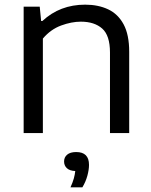

<svg xmlns="http://www.w3.org/2000/svg" viewBox="-20 -571 649 824"><path d="M81.5 0V-542.5H150.5L156.5 -481H162Q237 -551 345.5 -551Q401.5 -551 444 -531Q486.5 -511 510.5 -466.5Q534.5 -422 534.5 -348.5V0H452V-345.5Q452 -419 418.5 -448.5Q385 -478 327 -478Q287 -478 242.2 -461.5Q197.5 -445 164 -405.5V0ZM282.5 233Q292 212 296.8 195Q301.5 178 303 163Q279 162 267 150.8Q255 139.5 255 122Q255 104 268.2 92.8Q281.5 81.5 307 81.5Q362 81.5 362 136.5Q362 157.5 354.8 183.8Q347.5 210 333.5 233Z"/></svg>

Font: Encode Sans SmExp
Style: Regular
Weight: 400
Width: 6
Designer: Multiple Designers
Foundry: Impallari Type
Version: Version 3.002; ttfautohint (v1.8.3) -l 8 -r 50 -G 200 -x 14 